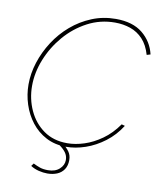

<svg xmlns="http://www.w3.org/2000/svg" viewBox="-94 -788 856 1027"><g transform="rotate(10 333.5 -275.0)"><path d="M307 6Q246 6 198.5 -19Q151 -44 118.5 -86Q86 -128 69 -180.5Q52 -233 52 -288Q52 -348 71.5 -408.5Q91 -469 126.5 -524Q162 -579 211.5 -621.5Q261 -664 322 -689Q383 -714 452 -714Q544 -714 597.5 -670.5Q651 -627 667 -559L647 -553Q632 -605 603 -636Q574 -667 535 -680.5Q496 -694 451 -694Q371 -694 302 -657.5Q233 -621 181.5 -561Q130 -501 101 -428.5Q72 -356 72 -284Q72 -213 100.5 -151Q129 -89 182 -51.5Q235 -14 310 -14Q354 -14 402 -29.5Q450 -45 496.5 -78Q543 -111 580 -164L598 -159Q564 -105 515 -68Q466 -31 412 -12.5Q358 6 307 6ZM233 164Q211 164 186.5 158Q162 152 142 139L153 124Q173 134 190.5 140Q208 146 234 146Q273 146 296 125Q319 104 319 76Q319 53 305.5 35Q292 17 267 0L287 -9Q310 9 323.5 28Q337 47 337 73Q337 104 323 124.5Q309 145 285.5 154.5Q262 164 233 164Z"/></g></svg>

Font: Raleway Thin
Style: Italic
Weight: 100
Italic angle: -12°
Designer: Matt McInerney, Pablo Impallari, Rodrigo Fuenzalida
Foundry: Matt McInerney, Pablo Impallari, Rodrigo Fuenzalida
Version: Version 4.026